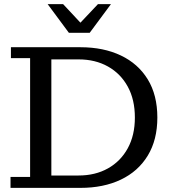

<svg xmlns="http://www.w3.org/2000/svg" viewBox="-20 -911 834 931"><path d="M314 -752 211 -891H286L370 -801L455 -891H518L415 -752ZM31 0V-53H126V-629H33V-682H370Q482 -682 566 -642Q650 -602 696.5 -526Q743 -450 743 -341Q743 -233 696.5 -156.5Q650 -80 566 -40Q482 0 370 0ZM361 -623H229V-60H361Q442 -60 503.5 -94.5Q565 -129 599.5 -192Q634 -255 634 -341Q634 -428 599.5 -491Q565 -554 503.5 -588.5Q442 -623 361 -623Z"/></svg>

Font: Montagu Slab 16pt
Style: Regular
Weight: 400
Designer: Florian Karsten
Foundry: Florian Karsten
Version: Version 1.000; ttfautohint (v1.8.3)